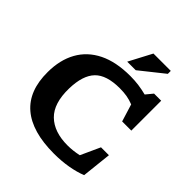

<svg xmlns="http://www.w3.org/2000/svg" viewBox="-247 -1105 1288 1288"><g transform="rotate(45 397.0 -461.5)"><path d="M496.5 -91.5Q548 -91.5 601.5 -103.5L664.5 -241.5H739.5L716.5 -29.5Q668 -10 605.2 1Q542.5 12 471 12Q263.5 12 158.2 -77.8Q53 -167.5 54.5 -346.5Q55 -461.5 101.5 -545Q148 -628.5 239.2 -673.8Q330.5 -719 466 -719Q508 -719 546 -713.8Q584 -708.5 621 -699L661.5 -748H729V-464.5H642L604 -588Q573 -600.5 542 -605.8Q511 -611 474 -611Q348 -611 292.5 -553.2Q237 -495.5 234 -369Q231 -225.5 300 -158.5Q369 -91.5 496.5 -91.5ZM382.5 -772 468.5 -935H633V-907L463.5 -772Z"/></g></svg>

Font: Newsreader 6pt SemiBold
Style: Regular
Weight: 600
Designer: Hugues Gentile
Foundry: Production Type
Version: Version 1.003; ttfautohint (v1.8.3)